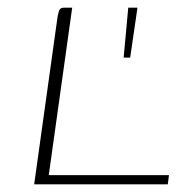

<svg xmlns="http://www.w3.org/2000/svg" viewBox="-20 -480 497 500"><path d="M168 -460 107 -24H420L417 0H69L130 -437Q132 -445 133 -449.5Q134 -454 137 -457Q140 -460 147 -460ZM302 -330 314 -460H338L319 -330Z"/></svg>

Font: Genos ExtraLight
Style: Italic
Weight: 250
Italic angle: -8°
Designer: Robert E. Leuschke
Foundry: Robert E. Leuschke
Version: Version 1.010